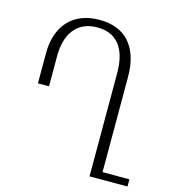

<svg xmlns="http://www.w3.org/2000/svg" viewBox="-108 -814 817 904"><g transform="rotate(15 300.5 -362.0)"><path d="M267 -724C132 -724 63 -635 63 -507V-360H117V-509C117 -609 162 -687 266 -687C357 -687 411 -628 411 -503V0H596V-35H465V-498C465 -650 389 -724 267 -724Z"/></g></svg>

Font: Noto Serif Armenian Condensed Light
Style: Regular
Weight: 300
Width: 3
Designer: Monotype Design Team
Foundry: Monotype Imaging Inc.
Version: Version 2.008